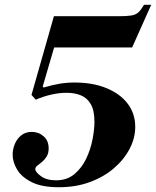

<svg xmlns="http://www.w3.org/2000/svg" viewBox="-20 -774 654 805"><path d="M227 11Q155 11 112.5 -10.5Q70 -32 51.5 -63.5Q33 -95 33 -125Q33 -148 42 -170Q51 -192 69 -206.5Q87 -221 113 -221Q142 -221 163 -202.5Q184 -184 184 -152Q184 -131 175.5 -117.5Q167 -104 156 -95Q145 -86 136.5 -79.5Q128 -73 128 -65Q128 -53 151.5 -35.5Q175 -18 215 -18Q261 -18 292 -44Q323 -70 341.5 -109Q360 -148 368 -190Q376 -232 376 -263Q376 -311 360.5 -337.5Q345 -364 318.5 -374.5Q292 -385 259 -385Q229 -385 195.5 -377.5Q162 -370 130 -356L112 -376L206 -706H477Q512 -706 530.5 -709Q549 -712 560 -722Q571 -732 584 -754H614L534 -575H207L159 -411L163 -407Q200 -418 230 -423Q260 -428 292 -428Q370 -428 427.5 -404Q485 -380 516 -338.5Q547 -297 547 -242Q547 -195 523.5 -150Q500 -105 457.5 -68.5Q415 -32 356.5 -10.5Q298 11 227 11Z"/></svg>

Font: Libre Bodoni
Style: Italic
Weight: 400
Italic angle: -13°
Designer: Pablo Impallari, Rodrigo Fuenzalida
Foundry: Impallari Type
Version: Version 2.005;gftools[0.9.23]